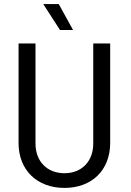

<svg xmlns="http://www.w3.org/2000/svg" viewBox="-20 -913 643 941"><path d="M296 8C431 8 520 -80 520 -212V-700H437V-209C437 -123 381 -64 296 -64C210 -64 154 -123 154 -209V-700H71V-212C71 -80 161 8 296 8ZM192 -893 274 -766H338L268 -893Z"/></svg>

Font: Vanilla Cream Book
Style: Regular
Weight: 400
Designer: Jeremy Tribby, Jinavaṁso
Foundry: Tribby Type
Version: Version 1.422;Glyphs 3.1.2 (3151)